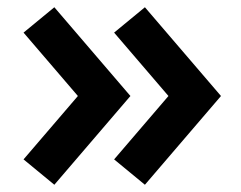

<svg xmlns="http://www.w3.org/2000/svg" viewBox="-20 -515 665 530"><path d="M590 -250 380 -5 295 -75 445 -250 295 -425 380 -495ZM340 -250 130 -5 45 -75 195 -250 45 -425 130 -495Z"/></svg>

Font: Squares Bold
Style: Regular
Weight: 400
Designer: Typetype
Foundry: Typetype
Version: Version 001.000